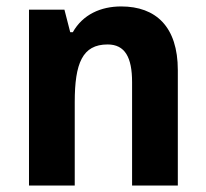

<svg xmlns="http://www.w3.org/2000/svg" viewBox="-20 -576 640 596"><path d="M356 -556C293 -556 237 -531 206 -476H198L180 -546H70V0H212V-259C212 -380 236 -438 314 -438C368 -438 390 -398 390 -321V0H532V-358C532 -493 464 -556 356 -556Z"/></svg>

Font: Noto Sans Arabic UI SmCn
Style: Bold
Weight: 700
Width: 4
Designer: Monotype Design Team, Nadine Chahine and Nizar Qandah
Foundry: Monotype Imaging Inc.
Version: Version 2.010